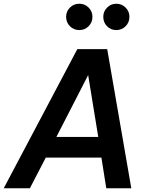

<svg xmlns="http://www.w3.org/2000/svg" viewBox="-65 -1008 793 1028"><path d="M-45 0 349 -745H509L638 0H504L478 -164H180L95 0ZM237 -275H461L407 -606ZM360 -847Q330 -847 309.5 -867.5Q289 -888 289 -918Q289 -947 309.5 -967.5Q330 -988 360 -988Q389 -988 409.5 -967.5Q430 -947 430 -918Q430 -888 409.5 -867.5Q389 -847 360 -847ZM558 -847Q528 -847 508 -867.5Q488 -888 488 -918Q488 -947 508.5 -967.5Q529 -988 558 -988Q587 -988 607.5 -967.5Q628 -947 628 -918Q628 -888 607.5 -867.5Q587 -847 558 -847Z"/></svg>

Font: Plus Jakarta Display Medium
Style: Italic
Weight: 500
Italic angle: -12°
Designer: Gumpita Rahayu
Foundry: Tokotype Studio
Version: Version 1.000